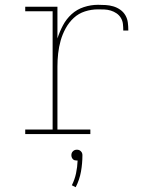

<svg xmlns="http://www.w3.org/2000/svg" viewBox="-20 -558 640 799"><path d="M85 0V-19H199V-511H85V-530H219V-398Q228 -426 242 -452.5Q256 -479 278 -499Q300 -519 329 -528.5Q358 -538 388 -538Q404 -538 420 -537Q436 -536 451.5 -531.5Q467 -527 480.5 -517.5Q494 -508 502 -494Q510 -480 512 -464Q514 -448 514 -431H493Q493 -445 491.5 -458.5Q490 -472 483 -483.5Q476 -495 465 -502.5Q454 -510 441 -514Q428 -518 414.5 -518.5Q401 -519 388 -519Q360 -519 333.5 -510.5Q307 -502 287 -483.5Q267 -465 253.5 -440.5Q240 -416 232.5 -389.5Q225 -363 222 -335.5Q219 -308 219 -281V-19H356V0ZM295 221 279 213Q291 189 296.5 163Q302 137 303 110Q303 110 302 110Q301 110 300 110Q295 110 291 109Q287 108 283.5 104.5Q280 101 278.5 96.5Q277 92 277 88Q277 83 278.5 79Q280 75 283.5 71.5Q287 68 291 66.5Q295 65 300 65Q305 65 309 66.5Q313 68 316.5 71.5Q320 75 321.5 79Q323 83 323 88Q323 122 317 156Q311 190 295 221Z"/></svg>

Font: Iosevka Curly Slab ThEx
Style: Regular
Weight: 100
Width: 7
Monospace: yes
Designer: Belleve Invis
Foundry: Belleve Invis
Version: Version 11.1.0; ttfautohint (v1.8.3)